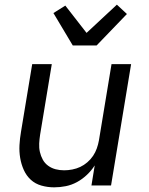

<svg xmlns="http://www.w3.org/2000/svg" viewBox="-20 -795 640 823"><path d="M212 8Q184 8 157.5 0.5Q131 -7 112 -24.5Q93 -42 82 -66.5Q71 -91 66.5 -118Q62 -145 63.5 -173Q65 -201 70 -230L118 -520H202L152 -218Q149 -199 148 -180Q147 -161 151 -143.5Q155 -126 163.5 -110.5Q172 -95 186.5 -84.5Q201 -74 218.5 -69.5Q236 -65 255 -65Q272 -65 290 -68.5Q308 -72 324 -79.5Q340 -87 354.5 -99.5Q369 -112 379 -127Q389 -142 395 -159Q401 -176 404 -193L458 -520H542L456 0H372L386 -86Q372 -64 352.5 -45.5Q333 -27 310 -14.5Q287 -2 262 3Q237 8 212 8ZM292 -600 209 -739 260 -771 351 -654 481 -775 524 -735 394 -600Z"/></svg>

Font: Iosevka Aile
Style: Italic
Weight: 400
Italic angle: -9°
Designer: Belleve Invis
Foundry: Belleve Invis
Version: Version 28.0.1; ttfautohint (v1.8.4)